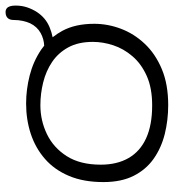

<svg xmlns="http://www.w3.org/2000/svg" viewBox="14 -628 638 706"><g transform="rotate(-90 333.0 -275.0)"><path d="M299.5 24.5Q244 24.5 193 11.8Q142 -1 102.2 -29Q62.5 -57 39.5 -102.5Q16.5 -148 16.5 -214Q16.5 -286.5 39 -340Q61.5 -393.5 101.5 -428.5Q141.5 -463.5 193.8 -480.8Q246 -498 305.5 -498Q357 -498 408.8 -484.8Q460.5 -471.5 503.5 -442.5Q511 -437 518 -431.5Q542.5 -432.5 564.5 -444.5Q588 -457.5 600.5 -483.5Q606 -495.5 609.2 -510.8Q612.5 -526 612.5 -543.5Q612.5 -558.5 620 -566Q627.5 -573.5 641.5 -573.5Q650 -573.5 655.2 -569.2Q660.5 -565 663 -557Q665.5 -549 665.5 -537Q665.5 -513.5 658.8 -493.8Q652 -474 641.5 -458Q620.5 -426 585.5 -411.5Q567.5 -404 549 -400.5Q562 -384 572.5 -365Q598.5 -317 598.5 -247.5Q598.5 -197.5 580.2 -149.2Q562 -101 525 -61.8Q488 -22.5 432 1Q376 24.5 299.5 24.5ZM298.5 -34.5Q362.5 -34.5 407 -54.5Q451.5 -74.5 479.2 -107Q507 -139.5 519.5 -177.5Q532 -215.5 532 -252.5Q532 -306 511.8 -343Q491.5 -380 458 -402.5Q424.5 -425 383 -435.2Q341.5 -445.5 299 -445.5Q243 -445.5 193 -421.5Q143 -397.5 111.8 -348.5Q80.5 -299.5 80.5 -223.5Q80.5 -163.5 105 -121Q129.5 -78.5 178 -56.5Q226.5 -34.5 298.5 -34.5Z"/></g></svg>

Font: Gluten Thin ExtraLight
Style: Regular
Weight: 250
Version: Version 1.300